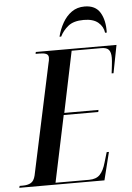

<svg xmlns="http://www.w3.org/2000/svg" viewBox="-93 -978 705 1024"><g transform="rotate(-5 259.5 -466.5)"><path d="M-32 0 -29 -10H-12Q14 -10 31 -19.5Q48 -29 55 -58L181 -647Q186 -664 186 -678Q186 -693 173.5 -698.5Q161 -704 138 -704H117L119 -714H551L522 -565H512Q514 -582 517 -607.5Q520 -633 520 -648Q520 -678 508.5 -691Q497 -704 469 -704H310L242 -377H425L423 -366H238L163 -10H343Q381 -10 401 -31Q421 -52 433 -95L449 -149H461L424 0ZM252 -784Q262 -824 281.5 -858Q301 -892 330 -912.5Q359 -933 399 -933Q457 -933 482 -891.5Q507 -850 505 -784H496Q492 -817 465.5 -839.5Q439 -862 388 -862Q334 -862 305 -838.5Q276 -815 261 -784Z"/></g></svg>

Font: Noto Serif Display ExtraCondensed SemiBold
Style: Italic
Weight: 600
Width: 2
Italic angle: -12°
Designer: Monotype Design Team
Foundry: Monotype Imaging Inc.
Version: Version 2.009